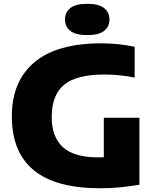

<svg xmlns="http://www.w3.org/2000/svg" viewBox="-20 -977 817 1006"><path d="M506.5 9.5Q272 9.5 157 -85Q42 -179.5 42 -367.5Q42 -551 160 -650.5Q278 -750 510.5 -750Q553.5 -750 598.5 -745.5Q643.5 -741 685.5 -732V-570.5Q608 -586.5 527.5 -586.5Q380.5 -586.5 315.8 -532.8Q251 -479 251 -364Q251 -259 309.8 -205.8Q368.5 -152.5 492.5 -152.5Q507.5 -152.5 524 -153V-360H710.5V-9Q659 -0.5 608.2 4.5Q557.5 9.5 506.5 9.5ZM437 -793Q376.5 -793 348.5 -815.2Q320.5 -837.5 320.5 -875Q320.5 -912.5 348.5 -934.8Q376.5 -957 437 -957Q497.5 -957 525.5 -934.8Q553.5 -912.5 553.5 -875Q553.5 -837.5 525.5 -815.2Q497.5 -793 437 -793Z"/></svg>

Font: Encode Sans SmExp XBd
Style: Regular
Weight: 800
Width: 6
Designer: Multiple Designers
Foundry: Impallari Type
Version: Version 3.002; ttfautohint (v1.8.3) -l 8 -r 50 -G 200 -x 14 